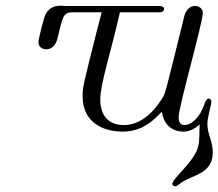

<svg xmlns="http://www.w3.org/2000/svg" viewBox="-20 -451 767 674"><path d="M115 -304C115 -283 132 -278 142 -278C169 -278 178 -302 182 -317C201 -392 199 -408 238 -408H337L319 -339C274 -158 270 -148 270 -114C270 -14 351 11 411 11C466 11 507 -14 548 -59C558 5 605 11 623 11C646 11 663 1 681 -14C679 13 682 42 675 66C661 117 585 176 585 194C585 201 592 203 595 203C601 203 608 196 614 192C651 163 727 162 727 84C727 45 708 19 708 -15C708 -41 722 -82 722 -94C722 -103 714 -105 712 -105C708 -105 703 -101 698 -87C680 -33 649 -12 627 -12C619 -12 607 -16 607 -40C607 -76 692 -371 692 -406C692 -421 678 -430 666 -430C632 -430 626 -391 625 -386C554 -100 562 -125 545 -99C494 -21 441 -12 415 -12C360 -12 332 -46 332 -103C332 -155 370 -271 401 -408H537C541 -408 556 -407 556 -420C556 -425 552 -430 538 -430H210C205 -430 200 -431 195 -431C179 -431 155 -429 140 -401C134 -390 115 -314 115 -304Z"/></svg>

Font: CMU Serif
Style: Italic
Weight: 500
Italic angle: -14.04°
Version: Version 0.7.0